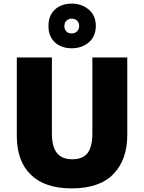

<svg xmlns="http://www.w3.org/2000/svg" viewBox="-20 -1032 797 1062"><path d="M684 -284Q684 -149 607.5 -69.5Q531 10 376 10Q228 10 150.5 -65.5Q73 -141 73 -280V-714H267V-295Q267 -219 295.5 -185Q324 -151 379 -151Q438 -151 464.5 -185.5Q491 -220 491 -296V-714H684ZM377 -765Q319 -765 283.5 -798Q248 -831 248 -888Q248 -946 283.5 -979Q319 -1012 377 -1012Q432 -1012 471 -979Q510 -946 510 -889Q510 -831 471.5 -798Q433 -765 377 -765ZM377 -847Q394 -847 406 -858.5Q418 -870 418 -888Q418 -907 406 -918Q394 -929 377 -929Q360 -929 348 -918Q336 -907 336 -888Q336 -870 346.5 -858.5Q357 -847 377 -847Z"/></svg>

Font: Noto Sans Lao Black
Style: Regular
Weight: 900
Designer: Monotype Design Team
Foundry: Monotype Imaging Inc.
Version: Version 2.003; ttfautohint (v1.8.4.7-5d5b)